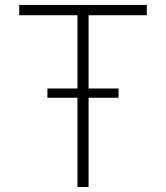

<svg xmlns="http://www.w3.org/2000/svg" viewBox="-20 -747 663 767"><path d="M56.8 -686.1H289.4V-393.5H169.4V-356.5H289.4V0H333.8V-356.5H453.5V-393.5H333.8V-686.1H566.4V-727.3H56.8Z"/></svg>

Font: Karasuma Gothic
Style: Thin
Weight: 200
Designer: Rasmus Andersson / Ryoko Ishizuka
Foundry: rsms
Version: Version 1.00